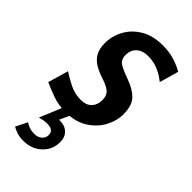

<svg xmlns="http://www.w3.org/2000/svg" viewBox="-247 -561 850 850"><g transform="rotate(45 178.0 -136.0)"><path d="M131.5 10Q87.5 10 50.5 -3.5Q13.5 -17 -15 -30L13 -126Q37.5 -109.5 70.8 -92.8Q104 -76 141 -76Q176 -76 193.5 -94.5Q211 -113 211 -142.5Q211 -173 193.5 -186.8Q176 -200.5 143.5 -211Q114 -220.5 90.8 -233.8Q67.5 -247 53.8 -269.5Q40 -292 40 -330Q40 -374 61.8 -414Q83.5 -454 125.8 -479Q168 -504 229 -504Q272 -504 305 -493Q338 -482 359.5 -469L334 -379Q311.5 -398 282.2 -411.2Q253 -424.5 216.5 -424.5Q182 -424.5 162 -406.2Q142 -388 142 -357Q142 -326 166 -313Q190 -300 227.5 -286.5Q271.5 -271 296.5 -245Q321.5 -219 321.5 -163.5Q321.5 -124 300.2 -84Q279 -44 237 -17Q195 10 131.5 10ZM210.5 120.5Q210.5 168 176.2 200Q142 232 91 232Q67 232 49.5 226.2Q32 220.5 20.5 213L47.5 159Q60.5 167.5 73.5 171.8Q86.5 176 103 176Q125.5 176 139 164Q152.5 152 152.5 134Q152.5 103 112 103Q90.5 103 66.5 110.5L112.5 0H161.5L136.5 54Q139.5 54 142.5 54Q173.5 54 192 71.8Q210.5 89.5 210.5 120.5Z"/></g></svg>

Font: Cabin Condensed SemiBold
Style: Italic
Weight: 600
Width: 3
Italic angle: -10°
Designer: Pablo Impallari
Foundry: Pablo Impallari. http://www.impallari.com Igino Marini. http://www.ikern.com
Version: Version 3.001; ttfautohint (v1.8.3)